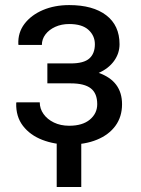

<svg xmlns="http://www.w3.org/2000/svg" viewBox="-20 -557 552 752"><path d="M251 9.3Q193.4 9.3 145.5 -9.3Q97.7 -27.8 69.8 -64.2Q42 -100.6 43.5 -153.3L44.4 -156.2H135.7Q135.7 -131.3 150.4 -110.6Q165 -89.8 191.2 -77.1Q217.3 -64.5 251 -64.5Q303.2 -64.5 332 -88.6Q360.8 -112.8 360.8 -148.9Q360.8 -191.4 335.7 -210.9Q310.5 -230.5 257.3 -230.5H165.5V-308.6H257.3Q308.1 -308.6 329.8 -327.9Q351.6 -347.2 351.6 -383.8Q351.6 -417 326.7 -439.9Q301.8 -462.9 251 -462.9Q220.7 -462.9 196.5 -451.9Q172.4 -440.9 158.2 -422.4Q144 -403.8 144 -380.9H52.7L51.8 -383.8Q49.8 -429.2 75.9 -463.6Q102.1 -498 147.9 -517.6Q193.8 -537.1 251 -537.1Q343.8 -537.1 396 -497.3Q448.2 -457.5 448.2 -383.8Q448.2 -348.1 426.8 -318.4Q405.3 -288.6 366.7 -271.5Q458 -239.3 458 -148.9Q458 -99.6 432.1 -64.2Q406.2 -28.8 359.6 -9.8Q313 9.3 251 9.3ZM202.1 175.3V-52.7H298.3V175.3Z"/></svg>

Font: Roboto Slab LO
Style: Regular
Weight: 400
Designer: Google
Version: Version 2.000